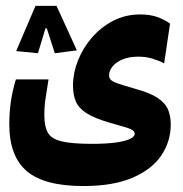

<svg xmlns="http://www.w3.org/2000/svg" viewBox="-20 -456 626 655"><path d="M264.2 178.7Q131.8 178.7 71.8 128.2Q11.7 77.6 11.7 -32.7Q11.7 -70.3 16.8 -107.7Q22 -145 34.2 -185.1H145.5Q139.2 -143.6 135.3 -119.4Q131.3 -95.2 131.3 -62Q131.3 -24.9 143.1 -3.7Q154.8 17.6 189.7 26.1Q224.6 34.7 293.5 34.7Q341.8 34.7 374.3 30.3Q406.7 25.9 423.1 18.1Q439.5 10.3 439.5 0.5Q439.5 -7.8 430.7 -12.9Q421.9 -18.1 402.8 -23.4Q383.8 -28.8 353.5 -37.6Q301.8 -52.7 274.9 -70.1Q248 -87.4 238.5 -110.4Q229 -133.3 229 -164.6Q229 -206.5 245.8 -249.3Q262.7 -292 293.5 -327.6Q324.2 -363.3 366 -385Q407.7 -406.7 458 -406.7Q491.7 -406.7 516.1 -398.2Q540.5 -389.6 560.1 -375.5L540 -239.7Q522.9 -249 500.5 -255.9Q478 -262.7 451.7 -262.7Q419.9 -262.7 397.7 -253.2Q375.5 -243.7 363.8 -229Q352.1 -214.4 352.1 -199.7Q352.1 -190.4 357.4 -184.3Q362.8 -178.2 381.1 -171.6Q399.4 -165 439 -153.8Q491.2 -139.6 517.6 -122.1Q543.9 -104.5 553.2 -82.3Q562.5 -60.1 562.5 -31.7Q562.5 26.4 530.3 74.2Q498 122.1 431.9 150.4Q365.7 178.7 264.2 178.7ZM172.9 -436 242.2 -284.2 167 -274.4 139.6 -359.4H131.8L118.7 -391.6H145L109.4 -274.4L35.2 -281.7L101.1 -436Z"/></svg>

Font: Cascadia Mono
Style: Regular
Weight: 400
Monospace: yes
Designer: Aaron Bell
Foundry: Saja Typeworks
Version: Version 2404.023